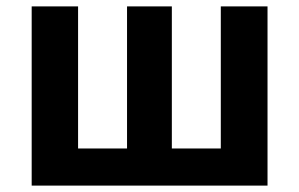

<svg xmlns="http://www.w3.org/2000/svg" viewBox="-20 -580 935 600"><path d="M224 -560V-116H377V-560H517V-116H670V-560H816V0H79V-560Z"/></svg>

Font: Kinto Sans
Style: Bold
Weight: 700
Designer: Authors: Ryoko NISHIZUKA  (kana & ideographs); Paul D. Hunt (Latin, Greek & Cyrillic); Wenlong ZHANG  (bopomofo); Sandol
Foundry: Adobe Systems Incorporated, ookami Inc.
Version: Version 0.001